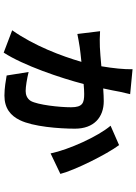

<svg xmlns="http://www.w3.org/2000/svg" viewBox="131 -802 738 1040"><g transform="rotate(90 500.0 -282.0)"><path d="M490 -618 355 -631C356 -586 350 -527 339 -462C296 -458 258 -455 235 -454C207 -453 182 -453 149 -455L164 -332C185 -337 215 -341 237 -345C254 -347 282 -351 315 -354C284 -247 228 -98 144 21L265 67C334 -39 403 -242 435 -366C456 -368 475 -369 489 -369C537 -369 561 -361 561 -298C561 -234 548 -118 527 -80C514 -59 493 -52 473 -52C449 -52 407 -59 370 -68L389 51C413 55 456 63 498 63C567 63 607 29 631 -21C666 -92 677 -233 677 -319C677 -422 615 -475 528 -475C512 -475 487 -474 459 -472C466 -506 474 -542 477 -562C480 -577 485 -598 490 -618ZM766 -558 661 -512C719 -444 791 -285 811 -187L922 -240C902 -318 816 -491 766 -558Z"/></g></svg>

Font: Source Han Sans CN
Style: Bold
Weight: 700
Designer: Ryoko NISHIZUKA 西塚涼子 (kana, bopomofo & ideographs); Paul D. Hunt (Latin, Greek & Cyrillic); Sandoll Communications 산돌커뮤니
Foundry: Adobe
Version: Version 2.001;hotconv 1.0.107;makeotfexe 2.5.65593